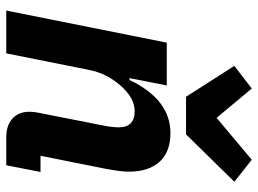

<svg xmlns="http://www.w3.org/2000/svg" viewBox="-128 -716 843 628"><g transform="rotate(90 294.0 -401.5)"><path d="M419 -588H296L195 -746L269 -803L365 -688L502 -803L574 -746ZM154 0H14L119 -525H259L235 -403H241Q305 -537 415 -537Q476 -537 508.5 -501.5Q541 -466 541 -401Q541 -376 532 -327L489 -112H542L520 0H429Q389 0 367 -20.5Q345 -41 345 -76Q345 -89 348 -104L389 -312Q396 -345 396 -368Q396 -420 343 -420Q299 -420 258 -372Q219 -327 208 -270Z"/></g></svg>

Font: Aneliza
Style: Bold Italic
Weight: 700
Italic angle: -11.31°
Designer: Mike Abbink, Paul van der Laan, Pieter van Rosmalen
Foundry: Bold Monday
Version: Version 3.0